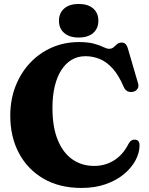

<svg xmlns="http://www.w3.org/2000/svg" viewBox="-20 -932 756 972"><path d="M686.5 -197Q686.5 -158.5 666 -120.2Q645.5 -82 607.2 -50.2Q569 -18.5 514.8 0.5Q460.5 19.5 392.5 19.5Q281.5 19.5 200.8 -27.2Q120 -74 76 -156.5Q32 -239 32 -346Q32 -426.5 58.2 -494.5Q84.5 -562.5 131.8 -613Q179 -663.5 242.2 -691.2Q305.5 -719 379 -719Q426.5 -719 456 -710.8Q485.5 -702.5 503 -693.8Q520.5 -685 532.5 -685Q546.5 -685 555.2 -693Q564 -701 573 -708.8Q582 -716.5 596.5 -716.5Q607.5 -716.5 615.2 -709.2Q623 -702 628 -684.5L679.5 -508Q683.5 -493.5 676 -482.2Q668.5 -471 654.5 -467.5Q639 -464 626.2 -469.8Q613.5 -475.5 606.5 -491.5Q581 -551.5 549.8 -585.8Q518.5 -620 484 -633.8Q449.5 -647.5 412.5 -647.5Q374 -647.5 343.2 -629.5Q312.5 -611.5 290.5 -577.2Q268.5 -543 257 -494.5Q245.5 -446 245.5 -386Q245.5 -288.5 272.5 -223Q299.5 -157.5 347 -124.8Q394.5 -92 456.5 -92Q512.5 -92 557.5 -120.2Q602.5 -148.5 630 -202.5Q638 -217 647 -221.8Q656 -226.5 667 -224.5Q677.5 -222.5 682 -215.5Q686.5 -208.5 686.5 -197ZM378 -742Q332 -742 305.2 -764.8Q278.5 -787.5 278.5 -827Q278.5 -866 305.2 -889Q332 -912 378 -912Q425.5 -912 451.8 -889Q478 -866 478 -827Q478 -788 451.8 -765Q425.5 -742 378 -742Z"/></svg>

Font: Fraunces ExtraBold
Style: Regular
Weight: 800
Version: Version 1.000;[b76b70a41]